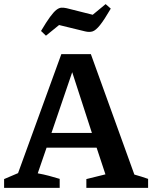

<svg xmlns="http://www.w3.org/2000/svg" viewBox="-24 -916 742 936"><path d="M631 -65Q648 -60 665 -55Q682 -50 698 -44V0H397V-43L490 -66L447 -196H203L160 -71Q188 -66 214.5 -59Q241 -52 267 -44V0H-4V-43L64 -72L275 -652H419ZM227 -268H424L328 -564ZM200 -742 176 -765Q202 -809 220 -833.5Q238 -858 251 -868Q264 -878 275.5 -878.5Q287 -879 301 -876L428 -844L491 -896L516 -874Q484 -819 463.5 -793.5Q443 -768 427.5 -763Q412 -758 391 -763L264 -794Z"/></svg>

Font: Piazzolla SemiBold
Style: Regular
Weight: 600
Designer: Juan Pablo del Peral
Foundry: Huerta Tipografica
Version: Version 1.330